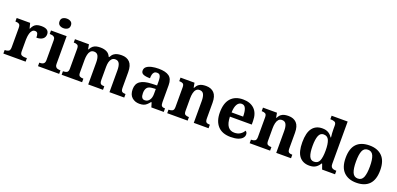

<svg xmlns="http://www.w3.org/2000/svg" viewBox="11 -1734 5606 2709"><g transform="rotate(20 2813.5 -380.0)"><path d="M20 0V-53H23Q57 -53 78.5 -65.5Q100 -78 100 -125V-415Q100 -459 80.5 -471Q61 -483 28 -483H25V-536H227L247 -458H252Q265 -488 282 -508Q299 -528 325.5 -538Q352 -548 393 -548Q452 -548 480 -527Q508 -506 508 -467Q508 -421 474.5 -395.5Q441 -370 381 -370Q381 -411 371 -432Q361 -453 332 -453Q306 -453 290 -435Q274 -417 266 -390.5Q258 -364 255 -337Q252 -310 252 -293V-120Q252 -76 272 -64.5Q292 -53 322 -53H354V0Z M540 0V-53H552Q567 -53 583.5 -57.5Q600 -62 611.5 -76Q623 -90 623 -118V-422Q623 -449 611 -462Q599 -475 582.5 -479Q566 -483 552 -483H540V-536H775V-118Q775 -90 786.5 -76Q798 -62 815 -57.5Q832 -53 846 -53H858V0ZM694 -626Q658 -626 633.5 -643.5Q609 -661 609 -698Q609 -736 634 -753Q659 -770 695 -770Q729 -770 754.5 -753Q780 -736 780 -698Q780 -661 754.5 -643.5Q729 -626 694 -626Z M895 0V-53H897Q931 -53 953 -65Q975 -77 975 -122V-421Q975 -463 955.5 -474.5Q936 -486 903 -486H900V-536H1110L1123 -465H1128Q1148 -503 1171.5 -520.5Q1195 -538 1222.5 -543.5Q1250 -549 1281 -549Q1336 -549 1375 -529Q1414 -509 1432 -465H1441Q1461 -503 1486 -520.5Q1511 -538 1540 -543.5Q1569 -549 1600 -549Q1677 -549 1721 -503Q1765 -457 1765 -356V-124Q1765 -78 1781.5 -65.5Q1798 -53 1832 -53H1835V0H1613V-329Q1613 -394 1595 -429Q1577 -464 1533 -464Q1502 -464 1482.5 -444.5Q1463 -425 1454.5 -392.5Q1446 -360 1446 -321V-124Q1446 -78 1462.5 -65.5Q1479 -53 1513 -53H1516V0H1294V-329Q1294 -394 1276 -429Q1258 -464 1214 -464Q1181 -464 1162 -442.5Q1143 -421 1135 -385.5Q1127 -350 1127 -309V-118Q1127 -76 1146.5 -64.5Q1166 -53 1199 -53H1202V0Z M2063 10Q1997 10 1951.5 -30Q1906 -70 1906 -153Q1906 -234 1962 -273Q2018 -312 2130 -316L2212 -319V-374Q2212 -408 2208 -433.5Q2204 -459 2191 -473.5Q2178 -488 2150 -488Q2125 -488 2110 -474Q2095 -460 2089 -435.5Q2083 -411 2083 -380Q2016 -380 1982 -395Q1948 -410 1948 -447Q1948 -484 1976 -506Q2004 -528 2051 -538.5Q2098 -549 2154 -549Q2259 -549 2311.5 -511Q2364 -473 2364 -379V-124Q2364 -83 2377 -68Q2390 -53 2424 -53H2428V0H2242L2221 -69H2212Q2190 -42 2170.5 -24.5Q2151 -7 2126 1.5Q2101 10 2063 10ZM2118 -63Q2161 -63 2186.5 -98Q2212 -133 2212 -191V-266L2167 -263Q2107 -260 2084 -231.5Q2061 -203 2061 -149Q2061 -63 2118 -63Z M2480 0V-53H2482Q2516 -53 2538 -65Q2560 -77 2560 -122V-418Q2560 -460 2540.5 -471.5Q2521 -483 2488 -483H2485V-536H2695L2708 -465H2713Q2733 -503 2756.5 -520.5Q2780 -538 2807.5 -543.5Q2835 -549 2866 -549Q2943 -549 2987 -503Q3031 -457 3031 -356V-124Q3031 -78 3047.5 -65.5Q3064 -53 3098 -53H3101V0H2879V-329Q2879 -394 2861 -429Q2843 -464 2799 -464Q2766 -464 2747 -442.5Q2728 -421 2720 -385.5Q2712 -350 2712 -309V-118Q2712 -76 2731.5 -64.5Q2751 -53 2784 -53H2787V0Z M3433 10Q3306 10 3240 -62.5Q3174 -135 3174 -265Q3174 -406 3239 -477.5Q3304 -549 3422 -549Q3531 -549 3593.5 -488Q3656 -427 3656 -308V-257H3328Q3331 -157 3365.5 -111Q3400 -65 3462 -65Q3514 -65 3550 -88.5Q3586 -112 3603 -146Q3617 -139 3623.5 -126.5Q3630 -114 3630 -97Q3630 -69 3609 -44.5Q3588 -20 3544.5 -5Q3501 10 3433 10ZM3503 -321Q3503 -398 3485 -441Q3467 -484 3424 -484Q3382 -484 3357 -442.5Q3332 -401 3330 -321Z M3718 0V-53H3720Q3754 -53 3776 -65Q3798 -77 3798 -122V-418Q3798 -460 3778.5 -471.5Q3759 -483 3726 -483H3723V-536H3933L3946 -465H3951Q3971 -503 3994.5 -520.5Q4018 -538 4045.5 -543.5Q4073 -549 4104 -549Q4181 -549 4225 -503Q4269 -457 4269 -356V-124Q4269 -78 4285.5 -65.5Q4302 -53 4336 -53H4339V0H4117V-329Q4117 -394 4099 -429Q4081 -464 4037 -464Q4004 -464 3985 -442.5Q3966 -421 3958 -385.5Q3950 -350 3950 -309V-118Q3950 -76 3969.5 -64.5Q3989 -53 4022 -53H4025V0Z M4615 10Q4517 10 4464 -56.5Q4411 -123 4411 -267Q4411 -412 4463.5 -480Q4516 -548 4613 -548Q4669 -548 4705 -525.5Q4741 -503 4762 -468H4769Q4765 -496 4763 -531Q4761 -566 4761 -590V-645Q4761 -686 4737 -696.5Q4713 -707 4680 -707H4672V-760H4913V-123Q4913 -93 4924.5 -78Q4936 -63 4955 -58Q4974 -53 4996 -53H5000V0H4806L4778 -78H4769Q4747 -38 4710.5 -14Q4674 10 4615 10ZM4658 -65Q4717 -65 4739 -115.5Q4761 -166 4761 -269Q4761 -368 4739 -421Q4717 -474 4658 -474Q4608 -474 4586.5 -421Q4565 -368 4565 -268Q4565 -167 4586.5 -116Q4608 -65 4658 -65Z M5319 10Q5199 10 5130 -59.5Q5061 -129 5061 -270Q5061 -411 5127 -480Q5193 -549 5322 -549Q5442 -549 5511 -480Q5580 -411 5580 -270Q5580 -129 5513.5 -59.5Q5447 10 5319 10ZM5321 -53Q5379 -53 5402 -108.5Q5425 -164 5425 -271Q5425 -377 5401.5 -431Q5378 -485 5320 -485Q5262 -485 5239 -431.5Q5216 -378 5216 -270Q5216 -164 5239.5 -108.5Q5263 -53 5321 -53Z"/></g></svg>

Font: Noto Serif Khojki
Style: Bold
Weight: 700
Version: Version 2.003